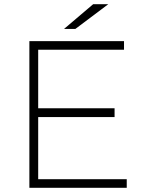

<svg xmlns="http://www.w3.org/2000/svg" viewBox="-20 -895 687 915"><path d="M120 -699V0H584V-41H162V-337H526V-379H162V-658H571V-699ZM424 -875 285 -757H339L496 -875Z"/></svg>

Font: Montserrat Custom ExtraLight
Style: Regular
Weight: 300
Designer: Julieta Ulanovsky
Foundry: Julieta Ulanovsky
Version: Version 7.200